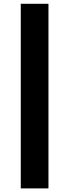

<svg xmlns="http://www.w3.org/2000/svg" viewBox="-20 -788 375 1040"><path d="M92.5 232.5V-767.5H242.5V232.5Z"/></svg>

Font: Newsreader Caption ExtraBold
Style: Regular
Weight: 800
Designer: Hugues Gentile
Foundry: Production Type
Version: Version 1.001